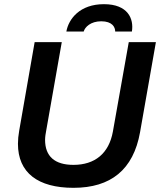

<svg xmlns="http://www.w3.org/2000/svg" viewBox="-20 -888 767 920"><path d="M298 -737H381C387 -758 414 -786 465 -786C518 -786 532 -758 532 -737H612C622 -798 593 -868 478 -868C363 -868 309 -798 298 -737ZM332 12C511 12 619 -75 651 -254L727 -686H597L521 -258C502 -152 434 -98 332 -98C242 -98 196 -139 196 -218C196 -231 199 -251 201 -260L276 -686H146L72 -262C68 -240 66 -218 66 -199C66 -60 162 12 332 12Z"/></svg>

Font: Archivo SemiBold
Style: Italic
Weight: 600
Italic angle: -10°
Designer: Hector Gatti
Foundry: Omnibus-Type
Version: Version 2.001